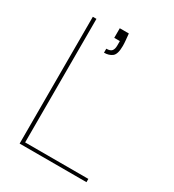

<svg xmlns="http://www.w3.org/2000/svg" viewBox="-174 -817 832 918"><g transform="rotate(30 242.0 -358.5)"><path d="M77 0V-700H97V-18H446V0ZM209 -578V-600Q231 -600 239 -610Q247 -620 247 -639V-664H216V-717H266Q268 -695 269.5 -680Q271 -665 271 -651Q271 -605 253.5 -591.5Q236 -578 209 -578Z"/></g></svg>

Font: DM Sans Thin
Style: Regular
Weight: 100
Designer: Colophon Foundry, Jonny Pinhorn
Foundry: Colophon Foundry
Version: Version 4.004; ttfautohint (v1.8.4.7-5d5b)